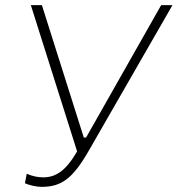

<svg xmlns="http://www.w3.org/2000/svg" viewBox="-20 -720 691 747"><path d="M142 7C217 7 262 -23 325 -133L651 -700H607L315 -185H306L143 -700H100L280 -131C236 -55 197 -30 148 -30C128 -30 107 -34 84 -44L77 -7C95 1 122 7 142 7Z"/></svg>

Font: Fixel Display 20240404 ExLight
Style: Italic
Weight: 200
Italic angle: -10°
Designer: AlfaBravo + MacPaw
Foundry: Kyrylo Tkachov, Marchela Mozhyna, Serhii Makarenko, Maria Weinstein, Zakhar Kryvoshyya
Version: Version 1.211;Glyphs 3.2 (3225)